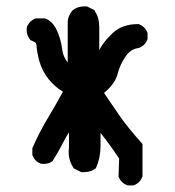

<svg xmlns="http://www.w3.org/2000/svg" viewBox="-20 -511 540 594"><path d="M291 -58.6Q291 -23.4 277.3 7.8L276.4 9.8Q261.7 21.5 240.2 21.5Q237.3 21.5 231.4 21.5L208 9.8L207 7.8Q192.4 -13.7 192.4 -42Q192.4 -47.9 193.4 -55.7V-101.6Q183.6 -86.9 172.4 -64.5Q161.1 -42 142.6 -12.7Q130.9 -3.9 115.2 -3.9Q108.4 -3.9 105.5 -4.9Q87.9 -11.7 81.1 -29.3L80.1 -31.2V-52.7Q102.5 -103.5 127.9 -145.5Q153.3 -187.5 174.8 -227.5Q150.4 -241.2 130.4 -266.1Q110.4 -291 101.6 -322.3Q93.8 -352.5 92.8 -371.1Q92.8 -376 88.9 -379.9L77.1 -385.7L74.2 -386.7L72.3 -389.6Q62.5 -401.4 62.5 -418.9Q62.5 -425.8 63.5 -428.7Q64.5 -431.6 66.4 -433.6Q73.2 -447.3 89.8 -454.1H119.1Q141.6 -446.3 154.8 -419.4Q168 -392.6 172.9 -355.5Q175.8 -335 189.5 -317.4V-445.3Q191.4 -463.9 204.1 -478.5Q218.8 -491.2 240.2 -491.2Q243.2 -491.2 249 -491.2L272.5 -479.5L273.4 -476.6Q287.1 -456.1 287.1 -427.7Q287.1 -424.8 287.1 -420.9V-355.5Q288.1 -358.4 290 -361.3Q299.8 -379.9 321.3 -401.4L329.1 -409.2Q358.4 -436.5 407.2 -436.5H409.2Q428.7 -428.7 435.5 -411.1L436.5 -409.2V-389.6Q428.7 -370.1 411.1 -363.3L408.2 -362.3Q383.8 -359.4 368.2 -335.9Q351.6 -311.5 344.7 -285.2Q336.9 -252 301.8 -223.6L347.7 -156.2Q372.1 -120.1 420.9 -65.4V35.2Q413.1 54.7 395.5 61.5L393.6 62.5H374Q354.5 54.7 347.7 37.1L346.7 35.2L348.6 -20.5Q317.4 -67.4 291 -99.6Z"/></svg>

Font: JasonHandwriting2
Style: SemiBold
Weight: 600
Version: Version 1.04.7